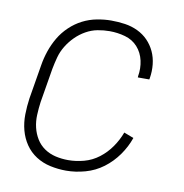

<svg xmlns="http://www.w3.org/2000/svg" viewBox="-66 -591 632 661"><g transform="rotate(10 250.0 -260.0)"><path d="M207 8Q179 8 151.5 2Q124 -4 101.5 -18.5Q79 -33 64 -55Q49 -77 42 -103.5Q35 -130 35.5 -158.5Q36 -187 40 -215L60 -335Q64 -360 72.5 -385Q81 -410 94.5 -433Q108 -456 128 -475Q148 -494 171.5 -506Q195 -518 221 -523Q247 -528 271 -528Q296 -528 319.5 -524.5Q343 -521 364 -511Q385 -501 400.5 -485Q416 -469 425.5 -448.5Q435 -428 437.5 -404Q440 -380 436 -356L435 -351H395V-355Q400 -383 394 -410Q388 -437 370.5 -456.5Q353 -476 326.5 -483.5Q300 -491 272 -491Q251 -491 230 -487Q209 -483 189.5 -472Q170 -461 154 -445Q138 -429 126.5 -410Q115 -391 109.5 -370.5Q104 -350 100 -329L80 -209Q77 -187 76 -164Q75 -141 80 -120Q85 -99 96 -81Q107 -63 124.5 -51Q142 -39 163.5 -34Q185 -29 208 -29Q235 -29 263 -36.5Q291 -44 314.5 -62Q338 -80 355 -104.5Q372 -129 382 -156L416 -143Q405 -111 384.5 -82Q364 -53 336 -32Q308 -11 274 -1.5Q240 8 207 8Z"/></g></svg>

Font: Iosevka Curly Extralight
Style: Italic
Weight: 200
Italic angle: -9°
Monospace: yes
Designer: Belleve Invis
Foundry: Belleve Invis
Version: Version 22.1.2; ttfautohint (v1.8.4)